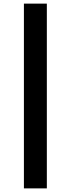

<svg xmlns="http://www.w3.org/2000/svg" viewBox="-20 -830 391 1060"><path d="M112 210V-810H238.6V210Z"/></svg>

Font: M PLUS 1 Thin
Style: Regular
Weight: 100
Designer: Coji Morishita
Foundry: UNDERFOREST DESIGN
Version: Version 1.001